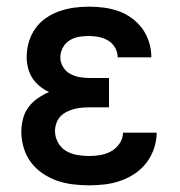

<svg xmlns="http://www.w3.org/2000/svg" viewBox="-20 -548 540 576"><path d="M248 8Q223 8 198.5 5Q174 2 151 -6Q128 -14 107.5 -28Q87 -42 72.5 -61.5Q58 -81 51 -105Q44 -129 44 -153Q44 -172 49 -191.5Q54 -211 65.5 -226.5Q77 -242 93 -253Q109 -264 127 -272Q112 -279 99 -289.5Q86 -300 77 -314Q68 -328 64 -344.5Q60 -361 60 -377Q60 -400 66.5 -422Q73 -444 86 -462.5Q99 -481 118 -494Q137 -507 158.5 -514.5Q180 -522 202.5 -525Q225 -528 247 -528Q270 -528 292.5 -525Q315 -522 336 -514.5Q357 -507 375.5 -493.5Q394 -480 407 -462Q420 -444 427 -422Q434 -400 434 -377V-376H333Q333 -391 325.5 -404.5Q318 -418 305 -426Q292 -434 277 -437Q262 -440 247 -440Q232 -440 217 -437.5Q202 -435 189 -427Q176 -419 168.5 -405Q161 -391 161 -376Q161 -361 169 -347.5Q177 -334 190.5 -326.5Q204 -319 219.5 -316.5Q235 -314 250 -314H307V-226H250Q238 -226 226 -225Q214 -224 202.5 -221Q191 -218 180 -212.5Q169 -207 161 -198.5Q153 -190 149 -178Q145 -166 145 -155Q145 -137 154 -120.5Q163 -104 178.5 -95Q194 -86 212 -83Q230 -80 248 -80Q265 -80 282 -83Q299 -86 314 -94.5Q329 -103 339 -118Q349 -133 349 -150H450Q450 -126 442 -102.5Q434 -79 419.5 -60Q405 -41 385 -27.5Q365 -14 342.5 -6Q320 2 296 5Q272 8 248 8Z"/></svg>

Font: Iosevka Curly Semibold
Style: Regular
Weight: 600
Monospace: yes
Designer: Belleve Invis
Foundry: Belleve Invis
Version: Version 22.1.2; ttfautohint (v1.8.4)